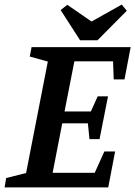

<svg xmlns="http://www.w3.org/2000/svg" viewBox="-33 -819 591 839"><path d="M-13 0 -6 -41 81 -63 176 -550 97 -572 105 -613H538L511 -472H464L461 -551H292L249 -332H364L394 -398H439L402 -211H358L351 -280H239L197 -64H381L423 -157H470L440 0ZM317 -643 232 -775 261 -798 367 -725 499 -799 521 -772 393 -643Z"/></svg>

Font: Manuale SemiBold
Style: Italic
Weight: 600
Italic angle: -11°
Designer: Eduardo Tunni / Pablo Cosgaya
Foundry: Eduardo Tunni / Pablo Cosgaya
Version: Version 1.002